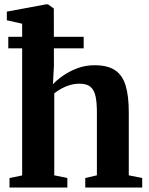

<svg xmlns="http://www.w3.org/2000/svg" viewBox="-20 -838 667 858"><path d="M79 -54V-732L10.5 -747.5V-786L185 -818.5H194.5L220.5 -800L221 -543.5L216.5 -461.5Q234 -480.5 262 -500Q290 -519.5 325.8 -533Q361.5 -546.5 402.5 -546.5Q461 -546.5 494.2 -524.2Q527.5 -502 541.5 -455.5Q555.5 -409 555.5 -336.5V-54.5L615.5 -42.5V0H361V-42.5L413 -54.5V-336Q413 -379.5 407 -407.8Q401 -436 384.2 -450Q367.5 -464 336 -464Q313.5 -464 292.8 -458Q272 -452 254.2 -442Q236.5 -432 222.5 -421V-54.5L281 -42.5V0H22.5V-42.5ZM17 -673.5H354V-622H17Z"/></svg>

Font: Merriweather 72pt
Style: Bold
Weight: 700
Version: Version 2.100